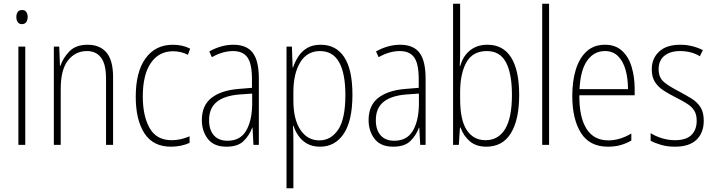

<svg xmlns="http://www.w3.org/2000/svg" viewBox="-20 -780 3848 1034"><path d="M99 -726Q115 -726 122 -715Q129 -704 129 -689Q129 -671 121 -660.5Q113 -650 98 -650Q83 -650 75.5 -661Q68 -672 68 -688Q68 -704 75 -715Q82 -726 99 -726ZM116 -529V0H79V-529Z M452 -539Q518 -539 553.5 -497Q589 -455 589 -365V0H551V-356Q551 -435 524 -470Q497 -505 448 -505Q386 -505 346.5 -455Q307 -405 307 -302V0H270V-529H299L303 -425H305Q320 -469 354.5 -504Q389 -539 452 -539Z M901 10Q804 10 757.5 -62.5Q711 -135 711 -259Q711 -393 764 -466Q817 -539 911 -539Q963 -539 1004 -518L992 -485Q955 -504 912 -504Q836 -504 792.5 -441Q749 -378 749 -260Q749 -155 786 -90Q823 -25 904 -25Q953 -25 1001 -46V-11Q981 -1 954.5 4.5Q928 10 901 10Z M1237 -539Q1308 -539 1341 -496Q1374 -453 1374 -357V0H1345L1340 -92H1338Q1323 -51 1292 -20.5Q1261 10 1199 10Q1132 10 1099.5 -32Q1067 -74 1067 -133Q1067 -212 1118.5 -252.5Q1170 -293 1264 -301L1337 -307V-353Q1337 -437 1312.5 -471Q1288 -505 1235 -505Q1209 -505 1181 -497.5Q1153 -490 1121 -472L1107 -503Q1137 -520 1170 -529.5Q1203 -539 1237 -539ZM1267 -271Q1187 -264 1146.5 -230.5Q1106 -197 1106 -133Q1106 -80 1132 -51Q1158 -22 1205 -22Q1274 -22 1305.5 -76Q1337 -130 1338 -218V-276Z M1707 -539Q1790 -539 1834 -472Q1878 -405 1878 -270Q1878 -129 1831 -59.5Q1784 10 1704 10Q1663 10 1634.5 -6Q1606 -22 1588 -47.5Q1570 -73 1561 -102H1558Q1559 -85 1559.5 -62.5Q1560 -40 1560 -16V234H1523V-529H1552L1556 -416H1558Q1569 -449 1587.5 -477Q1606 -505 1635 -522Q1664 -539 1707 -539ZM1703 -505Q1634 -505 1597 -444.5Q1560 -384 1560 -284V-239Q1560 -137 1598 -80.5Q1636 -24 1700 -24Q1762 -24 1801 -81.5Q1840 -139 1840 -269Q1840 -384 1806.5 -444.5Q1773 -505 1703 -505Z M2135 -539Q2206 -539 2239 -496Q2272 -453 2272 -357V0H2243L2238 -92H2236Q2221 -51 2190 -20.5Q2159 10 2097 10Q2030 10 1997.5 -32Q1965 -74 1965 -133Q1965 -212 2016.5 -252.5Q2068 -293 2162 -301L2235 -307V-353Q2235 -437 2210.5 -471Q2186 -505 2133 -505Q2107 -505 2079 -497.5Q2051 -490 2019 -472L2005 -503Q2035 -520 2068 -529.5Q2101 -539 2135 -539ZM2165 -271Q2085 -264 2044.5 -230.5Q2004 -197 2004 -133Q2004 -80 2030 -51Q2056 -22 2103 -22Q2172 -22 2203.5 -76Q2235 -130 2236 -218V-276Z M2458 -506Q2458 -463 2456 -425H2459Q2472 -476 2510 -507.5Q2548 -539 2605 -539Q2690 -539 2733 -470Q2776 -401 2776 -268Q2776 -136 2731.5 -63Q2687 10 2599 10Q2545 10 2511 -18.5Q2477 -47 2460 -93H2457L2451 0H2420V-760H2458ZM2602 -505Q2526 -505 2492 -444.5Q2458 -384 2458 -283V-247Q2458 -133 2494 -79Q2530 -25 2595 -25Q2664 -25 2700.5 -85.5Q2737 -146 2737 -268Q2737 -385 2704.5 -445Q2672 -505 2602 -505Z M2937 0H2900V-760H2937Z M3238 -539Q3295 -539 3330.5 -506Q3366 -473 3382 -418.5Q3398 -364 3398 -300V-267H3100Q3099 -149 3138.5 -86.5Q3178 -24 3256 -24Q3318 -24 3380 -61V-23Q3352 -7 3321.5 1.5Q3291 10 3254 10Q3155 10 3108.5 -64.5Q3062 -139 3062 -263Q3062 -345 3081.5 -407Q3101 -469 3140 -504Q3179 -539 3238 -539ZM3238 -505Q3179 -505 3142.5 -454Q3106 -403 3101 -300H3362Q3362 -357 3349 -403.5Q3336 -450 3308.5 -477.5Q3281 -505 3238 -505Z M3770 -130Q3770 -65 3731 -27.5Q3692 10 3615 10Q3573 10 3539.5 0Q3506 -10 3484 -22V-63Q3511 -46 3545 -35.5Q3579 -25 3615 -25Q3675 -25 3703.5 -53Q3732 -81 3732 -130Q3732 -163 3719 -184Q3706 -205 3681 -221Q3656 -237 3622 -254Q3584 -273 3554.5 -292Q3525 -311 3507.5 -338Q3490 -365 3490 -407Q3490 -465 3529.5 -502Q3569 -539 3643 -539Q3678 -539 3709 -531Q3740 -523 3765 -510L3749 -477Q3704 -505 3642 -505Q3590 -505 3558.5 -480Q3527 -455 3527 -407Q3527 -362 3556 -338Q3585 -314 3638 -287Q3674 -268 3704.5 -249Q3735 -230 3752.5 -202.5Q3770 -175 3770 -130Z"/></svg>

Font: Noto Sans Lao UI Cond ExtLt
Style: Regular
Weight: 200
Width: 3
Designer: Monotype Design Team
Foundry: Monotype Imaging Inc.
Version: Version 2.000; ttfautohint (v1.8.4.7-5d5b)